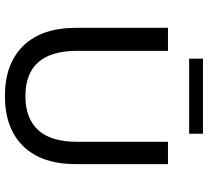

<svg xmlns="http://www.w3.org/2000/svg" viewBox="-52 -772 831 767"><g transform="rotate(90 363.5 -388.5)"><path d="M162.8 -66.2C210.7 -17.2 277.5 7.4 363.4 7.4C449.3 7.4 516.1 -17 564 -65.8C611.8 -114.5 635.7 -185.2 635.7 -277.8V-644H546.5V-281.5C546.5 -211.6 530.8 -159.6 499.6 -125.6C468.3 -91.5 423.2 -74.5 364.3 -74.5C243.5 -74.5 183.1 -143.5 183.1 -281.5V-644H91.1V-277.8C91.1 -185.8 115 -115.3 162.8 -66.2ZM214.4 -783.8V-728.6H514.3V-783.8Z"/></g></svg>

Font: Montserrat Ace
Style: Regular
Weight: 500
Designer: Julieta Ulanovsky
Foundry: Julieta Ulanovsky
Version: Version 1